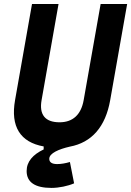

<svg xmlns="http://www.w3.org/2000/svg" viewBox="-20 -713 643 940"><path d="M231.9 207C269 207 312.5 197.8 342.8 184.6L322.3 80.1C301.3 86.4 279.3 90.3 259.8 90.3C234.4 90.3 221.2 81.5 221.2 64.5C221.2 37.1 268.6 17.1 321.8 4.9C429.2 -15.1 496.6 -92.3 519.5 -222.7L602.5 -693.4H472.7L389.6 -222.7C377 -151.4 336.4 -114.3 271.5 -114.3C201.2 -114.3 170.9 -151.4 183.6 -222.7L266.6 -693.4H136.7L53.7 -222.7C30.8 -93.3 79.1 -16.6 193.8 3.9V18.6C141.6 43.5 110.4 77.6 110.4 124.5C110.4 179.7 152.3 207 231.9 207Z"/></svg>

Font: Cascadia Mono PL
Style: Bold Italic
Weight: 700
Italic angle: -10°
Monospace: yes
Designer: Aaron Bell
Foundry: Saja Typeworks
Version: Version 2404.023